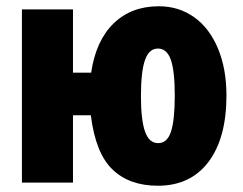

<svg xmlns="http://www.w3.org/2000/svg" viewBox="-20 -583 775 613"><path d="M484 10Q393 10 339 -42Q285 -94 270 -215H213V0H50V-553H213V-351H271Q286 -453 342.5 -508Q399 -563 487 -563Q551 -563 600 -528Q649 -493 676 -428Q703 -363 703 -278Q703 -142 645.5 -66Q588 10 484 10ZM485 -126Q514 -126 526 -163Q538 -200 538 -278Q538 -356 525.5 -392Q513 -428 484 -428Q456 -428 443 -391.5Q430 -355 430 -276Q430 -200 443 -163Q456 -126 485 -126Z"/></svg>

Font: Noto Sans UI CondBlack
Style: Regular
Weight: 900
Width: 3
Designer: Monotype Design Team
Foundry: Monotype Imaging Inc.
Version: Version 1.001